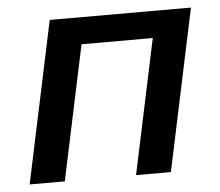

<svg xmlns="http://www.w3.org/2000/svg" viewBox="-43 -557 693 604"><g transform="rotate(-5 304.0 -255.0)"><path d="M135 -510 27 0H138L228 -425H453L363 0H473L581 -510Z"/></g></svg>

Font: Saira UNSAM Medium Italic
Style: Regular
Weight: 500
Italic angle: -12°
Designer: Hector Gatti with collaboration of the Omnibus-Type team
Foundry: Omnibus-Type
Version: Version 0.072;PS 000.072;hotconv 1.0.88;makeotf.lib2.5.64775